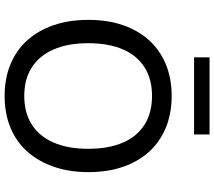

<svg xmlns="http://www.w3.org/2000/svg" viewBox="-68 -850 927 831"><g transform="rotate(90 395.5 -434.5)"><path d="M395 9Q320 9 259 -16Q198 -41 155 -88.5Q112 -136 89 -203Q66 -270 66 -353Q66 -437 89 -503.5Q112 -570 155 -617Q198 -664 259 -689Q320 -714 395 -714Q471 -714 532 -689Q593 -664 636 -617Q679 -570 702 -503.5Q725 -437 725 -354Q725 -270 701.5 -203Q678 -136 635.5 -88.5Q593 -41 532 -16Q471 9 395 9ZM395 -76Q468 -76 519 -108.5Q570 -141 597 -203Q624 -265 624 -353Q624 -442 597 -503.5Q570 -565 519 -597Q468 -629 395 -629Q323 -629 272 -597Q221 -565 194 -503.5Q167 -442 167 -353Q167 -265 194 -203Q221 -141 272 -108.5Q323 -76 395 -76ZM228 -811V-878H562V-811Z"/></g></svg>

Font: Nunito Sans 10pt Medium
Style: Regular
Weight: 500
Designer: Vernon Adams
Foundry: Vernon Adams
Version: Version 3.101;gftools[0.9.27]